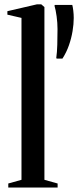

<svg xmlns="http://www.w3.org/2000/svg" viewBox="-20 -838 350 858"><path d="M76 -34.5V-758L13 -772.5V-788L144.5 -818.5H164.5L178.5 -806.5V-34.5L237.5 -18V0H17V-18ZM259 -576H233L231.5 -579.5Q235 -604 236 -638.2Q237 -672.5 237 -708Q237 -736 233 -765Q229 -794 223.5 -812.5L225 -816H303Q305.5 -807 307.5 -790.5Q309.5 -774 309.5 -757.5Q309.5 -730 304.2 -698.5Q299 -667 288 -635.5Q277 -604 259 -576Z"/></svg>

Font: Merriweather 144pt Medium
Style: Regular
Weight: 500
Version: Version 2.100